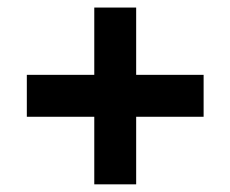

<svg xmlns="http://www.w3.org/2000/svg" viewBox="-20 -600 601 501"><path d="M50 -295.3V-404.7H511.3V-295.3ZM335.3 -119H226V-580.3H335.3Z"/></svg>

Font: Fustat
Style: Regular
Weight: 400
Designer: Mohamed Gaber, Khaled Hosny, Laura Garcia Mut
Foundry: Kief Type Foundry, Alif Type Foundry, Hard Type Foundry
Version: Version 1.007